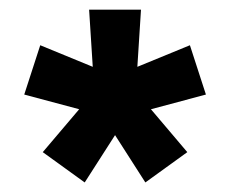

<svg xmlns="http://www.w3.org/2000/svg" viewBox="-20 -740 504 396"><path d="M154.7 -363.7 68.2 -426.2 143.3 -514.7 30 -545 63 -646.7 171.3 -602.2 163.8 -720H270.8L263.3 -602.2L371.7 -646.7L404.7 -545L291.3 -514.7L366.3 -426.2L279.8 -363.7L217.3 -461.3Z"/></svg>

Font: Hauora
Style: Regular
Weight: 400
Designer: Wayne Shih
Foundry: WCYS
Version: Version 1.001